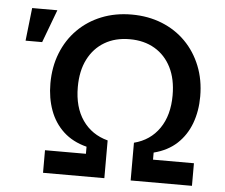

<svg xmlns="http://www.w3.org/2000/svg" viewBox="-52 -796 1001 856"><g transform="rotate(5 448.5 -368.5)"><path d="M170.9 0V-101.1H354V-132.8Q291 -148.9 250 -187Q209 -225.1 189 -279.8Q168.9 -334.5 168.9 -399.9Q168.9 -474.1 193.4 -535.9Q217.8 -597.7 262.7 -642.8Q307.6 -688 368.9 -712.6Q430.2 -737.3 503.9 -737.3Q577.6 -737.3 639.2 -712.6Q700.7 -688 745.4 -642.8Q790 -597.7 814.7 -535.9Q839.4 -474.1 839.4 -399.9Q839.4 -334.5 819.1 -279.8Q798.8 -225.1 758.1 -187Q717.3 -148.9 654.3 -132.8V-101.1H837.4V0H563V-168.9Q635.3 -187.5 675.8 -246.1Q716.3 -304.7 716.3 -394.5Q716.3 -467.3 690.2 -519Q664.1 -570.8 616.5 -598.9Q568.8 -627 504.4 -627Q439.9 -627 392.3 -598.9Q344.7 -570.8 318.4 -519Q292 -467.3 292 -394.5Q292 -304.7 332.5 -246.3Q373 -188 445.3 -168.9V0ZM42 -580.1 58.6 -727.5H171.4L116.2 -580.1Z"/></g></svg>

Font: Inter Cardless
Style: Medium
Weight: 500
Designer: Rasmus Andersson
Foundry: rsms
Version: Version 4.001;git-9221beed3